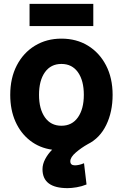

<svg xmlns="http://www.w3.org/2000/svg" viewBox="-20 -752 635 994"><path d="M463 -617V-732H133V-617ZM33 -261Q33 -183 60 -122.5Q87 -62 136 -24Q185 14 250 23Q228 45 214 71.5Q200 98 200 124Q200 222 330 222Q350 222 377 217.5Q404 213 428 203L415 93Q401 99 389 101.5Q377 104 368 104Q344 104 344 83Q344 62 372.5 37.5Q401 13 435 -6Q497 -37 530 -105Q563 -173 563 -261Q563 -348 529 -413.5Q495 -479 435.5 -515.5Q376 -552 298 -552Q221 -552 161 -515.5Q101 -479 67 -413.5Q33 -348 33 -261ZM182 -261Q182 -335 212.5 -378Q243 -421 298 -421Q353 -421 383.5 -378Q414 -335 414 -261Q414 -188 383.5 -144.5Q353 -101 298 -101Q243 -101 212.5 -144.5Q182 -188 182 -261Z"/></svg>

Font: Repo Bold
Style: Bold
Weight: 700
Designer: Stefan Peev
Foundry: Context Ltd
Version: Version 1.502